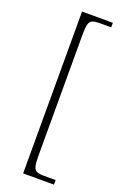

<svg xmlns="http://www.w3.org/2000/svg" viewBox="-168 -811 643 990"><g transform="rotate(20 153.0 -316.0)"><path d="M100 128V-760H269V-735H204Q180 -735 166.5 -729.5Q153 -724 148 -706Q143 -688 143 -651V19Q143 55 148 73.5Q153 92 166.5 97.5Q180 103 204 103H269V128Z"/></g></svg>

Font: Noto Serif Armenian ExtraLight
Style: Regular
Weight: 250
Version: Version 2.007